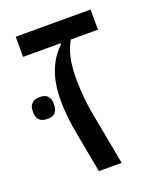

<svg xmlns="http://www.w3.org/2000/svg" viewBox="-118 -679 619 752"><g transform="rotate(-20 192.0 -303.0)"><path d="M45 -261Q22 -261 11.5 -272.5Q1 -284 1 -301V-312Q1 -329 11.5 -340.5Q22 -352 45 -352Q68 -352 78 -340.5Q88 -329 88 -312V-301Q88 -284 78 -272.5Q68 -261 45 -261ZM38 -606H350V-522H237Q221 -495 212.5 -459Q204 -423 204 -368Q204 -333 208 -289.5Q212 -246 223 -192L259 0H164L134 -161Q126 -202 122 -240.5Q118 -279 118 -312Q118 -445 194 -517V-522H38Z"/></g></svg>

Font: IBM Plex Sans Hebrew Text
Style: Regular
Weight: 450
Designer: Mike Abbink, Paul van der Laan, Pieter van Rosmalen, Yanek Iontef
Foundry: Bold Monday
Version: Version 1.2